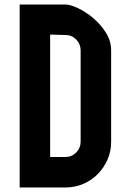

<svg xmlns="http://www.w3.org/2000/svg" viewBox="-20 -830 580 850"><path d="M67 0V-810H270Q291 -810 325 -794Q359 -778 392 -750.5Q425 -723 448.5 -686Q472 -649 472 -607V-202Q472 -160 456 -123.5Q440 -87 413 -59.5Q386 -32 349 -16Q312 0 270 0ZM337 -607Q337 -635 317.5 -655Q298 -675 270 -675Q255 -675 237 -676Q219 -677 202 -677V-135H270Q298 -135 317.5 -155Q337 -175 337 -202Z"/></svg>

Font: Transit CAT
Style: Regular
Weight: 400
Designer: Peter Wiegel
Foundry: Peter Wiegel
Version: 1.000